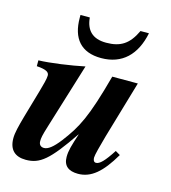

<svg xmlns="http://www.w3.org/2000/svg" viewBox="-104 -763 764 856"><g transform="rotate(15 278.0 -334.5)"><path d="M439 -678C408 -612 370 -588 304 -588C240 -588 210 -621 205 -678H162V-665C162 -570 207 -516 300 -516C397 -516 457 -575 478 -678ZM471 -133C436 -79 416 -59 399 -59C388 -59 385 -70 385 -80C385 -92 397 -137 410 -183L488 -449H370C316 -249 286 -194 228 -118C198 -79 176 -63 158 -63C144 -63 134 -71 134 -88C134 -103 136 -115 150 -160L243 -462C182 -449 84 -435 33 -434V-407C79 -404 91 -394 91 -379C91 -363 82 -333 74 -304L37 -176C23 -126 15 -95 15 -70C15 -17 43 9 93 9C158 9 197 -23 291 -161H292C274 -106 266 -80 266 -51C266 -10 290 9 334 9C394 9 441 -31 493 -120Z"/></g></svg>

Font: XITS
Style: Bold Italic
Weight: 700
Italic angle: -16.33°
Designer: MicroPress Inc., with final additions and corrections provided by Coen Hoffman, Elsevier (retired)
Version: Version 1.302